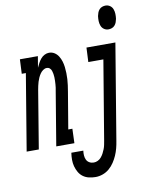

<svg xmlns="http://www.w3.org/2000/svg" viewBox="-141 -821 845 1105"><g transform="rotate(-10 281.5 -268.0)"><path d="M-39 0 35 -446H11L15 -530H120L109 -464Q115 -477 121.5 -489.5Q128 -502 137.5 -513.5Q147 -525 160 -531.5Q173 -538 186 -538Q204 -538 218 -529Q232 -520 241 -505.5Q250 -491 255 -474.5Q260 -458 262 -441Q264 -424 264.5 -406Q265 -388 264 -370.5Q263 -353 260.5 -335Q258 -317 255 -299L219 -84H243L240 0H134L186 -313Q188 -323 189.5 -333Q191 -343 191.5 -353Q192 -363 192.5 -373.5Q193 -384 192.5 -394Q192 -404 190.5 -413.5Q189 -423 186 -432Q183 -441 176 -447.5Q169 -454 158 -454Q147 -454 136.5 -446.5Q126 -439 119 -428.5Q112 -418 107 -407Q102 -396 98.5 -384.5Q95 -373 92.5 -361.5Q90 -350 88 -339L32 0ZM547 -611Q533 -611 521.5 -619Q510 -627 505 -640Q500 -653 499.5 -667.5Q499 -682 501 -697Q503 -707 506.5 -716.5Q510 -726 517 -734Q524 -742 534 -745.5Q544 -749 553 -749Q568 -749 579.5 -741Q591 -733 596 -720Q601 -707 601.5 -692.5Q602 -678 600 -663Q598 -653 594.5 -643.5Q591 -634 584 -626Q577 -618 567 -614.5Q557 -611 547 -611ZM327 213Q307 213 288 208.5Q269 204 254 193Q239 182 229.5 165.5Q220 149 215 130.5Q210 112 210 92Q210 72 213 52Q213 52 213 51.5Q213 51 213 51H283Q283 51 283 51.5Q283 52 283 52Q281 65 282 79Q283 93 288.5 104.5Q294 116 305.5 122.5Q317 129 331 129Q343 129 354.5 123.5Q366 118 374.5 108Q383 98 389 86.5Q395 75 399.5 63.5Q404 52 406.5 40Q409 28 411 16L488 -446H400L404 -530H573L480 30Q477 50 471.5 71Q466 92 457.5 111.5Q449 131 436.5 150Q424 169 407 183.5Q390 198 369 205.5Q348 213 327 213Z"/></g></svg>

Font: Iosevka Slab Medium Extended
Style: Italic
Weight: 500
Width: 7
Italic angle: -9°
Monospace: yes
Designer: Belleve Invis
Foundry: Belleve Invis
Version: Version 11.1.0; ttfautohint (v1.8.3)